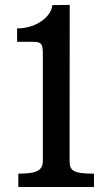

<svg xmlns="http://www.w3.org/2000/svg" viewBox="-20 -752 438 772"><path d="M53.7 0H357.9V-53.7C270.5 -53.7 259.8 -67.4 259.8 -106L260.3 -732.4L189.9 -731.4C189.9 -693.4 133.8 -637.7 48.8 -637.7V-584H112.8C151.9 -584 152.3 -569.8 152.3 -527.3V-106C152.3 -67.4 129.9 -53.7 53.7 -53.7Z"/></svg>

Font: Arbutus Slab
Style: Regular
Weight: 400
Designer: Karolina Lach
Foundry: Karolina Lach
Version: Version 1.001